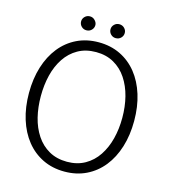

<svg xmlns="http://www.w3.org/2000/svg" viewBox="-127 -967 948 1079"><g transform="rotate(15 347.5 -428.0)"><path d="M348 12Q278 12 221.5 -15.5Q165 -43 125 -93Q85 -143 63.5 -212Q42 -281 42 -364Q42 -447 63.5 -516Q85 -585 125 -635Q165 -685 221.5 -712.5Q278 -740 348 -740Q418 -740 474.5 -712.5Q531 -685 571 -635Q611 -585 632.5 -516Q654 -447 654 -364Q654 -281 632.5 -212Q611 -143 571 -93Q531 -43 474.5 -15.5Q418 12 348 12ZM348 -45Q407 -45 452 -70.5Q497 -96 526.5 -140.5Q556 -185 570.5 -242Q585 -299 585 -364Q585 -429 570.5 -486Q556 -543 526.5 -587.5Q497 -632 452 -657.5Q407 -683 348 -683Q288 -683 243 -657.5Q198 -632 168.5 -587.5Q139 -543 125 -486Q111 -429 111 -364Q111 -299 125 -242Q139 -185 168.5 -140.5Q198 -96 243 -70.5Q288 -45 348 -45ZM262 -787Q245 -787 233 -799Q221 -811 221 -828Q221 -844 233 -856Q245 -868 262 -868Q280 -868 292 -855Q304 -842 304 -828Q304 -811 292 -799Q280 -787 262 -787ZM433 -787Q416 -787 404 -799Q392 -811 392 -828Q392 -844 404 -856Q416 -868 433 -868Q451 -868 463 -856Q475 -844 475 -828Q475 -811 463 -799Q451 -787 433 -787Z"/></g></svg>

Font: Murecho Thin Light
Style: Regular
Weight: 300
Version: Version 1.010